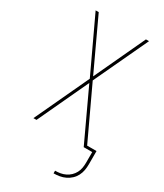

<svg xmlns="http://www.w3.org/2000/svg" viewBox="-233 -823 967 1134"><g transform="rotate(30 250.0 -256.0)"><path d="M334 223V205Q352 205 369.5 202Q387 199 403.5 191Q420 183 433 170.5Q446 158 454.5 142Q463 126 466 108Q469 90 469 72V0H411L250 -345L89 0H68L240 -368L68 -735H89L250 -390L411 -735H432L260 -368L424 -18H488V72Q488 93 484.5 113Q481 133 471.5 151.5Q462 170 447 184Q432 198 413.5 207Q395 216 374.5 219.5Q354 223 334 223Z"/></g></svg>

Font: Iosevka Thin
Style: Regular
Weight: 100
Monospace: yes
Designer: Belleve Invis
Foundry: Belleve Invis
Version: Version 32.5.0; ttfautohint (v1.8.4)